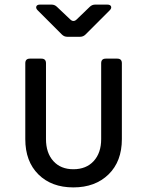

<svg xmlns="http://www.w3.org/2000/svg" viewBox="-20 -805 640 835"><path d="M299 10Q204 10 147 -46.5Q90 -103 90 -200V-530Q90 -550 110 -550H160Q180 -550 180 -530V-200Q180 -140 212 -104.5Q244 -69 299 -69Q355 -69 387.5 -104.5Q420 -140 420 -200V-530Q420 -550 440 -550H490Q510 -550 510 -530V-200Q510 -103 452 -46.5Q394 10 299 10ZM273 -645Q259 -645 249 -655L144 -760Q135 -769 138 -777Q141 -785 154 -785H204Q218 -785 228 -775L286 -720Q300 -707 314 -721L370 -775Q380 -785 394 -785H446Q460 -785 463 -777Q466 -769 457 -760L352 -655Q342 -645 328 -645Z"/></svg>

Font: Pitagon Sans Mono
Style: Regular
Weight: 400
Monospace: yes
Designer: Travis Tran
Foundry: Pitagon
Version: Version 1.001;gftools[0.9.26]